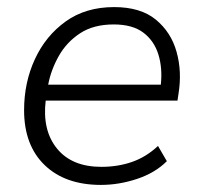

<svg xmlns="http://www.w3.org/2000/svg" viewBox="-20 -514 568 542"><path d="M265 8Q164 8 106 -48Q48 -104 48 -203Q48 -281 78.5 -347Q109 -413 165.5 -453.5Q222 -494 302 -494Q377 -494 420 -458.5Q463 -423 478.5 -367.5Q494 -312 484 -250L481 -230H109Q99 -146 141 -94.5Q183 -43 266 -43Q313 -43 353 -57Q393 -71 426 -102L451 -59Q418 -26 367 -9Q316 8 265 8ZM301 -445Q244 -445 206 -420Q168 -395 146 -356Q124 -317 116 -275H434Q439 -322 427 -360.5Q415 -399 384.5 -422Q354 -445 301 -445Z"/></svg>

Font: Nunito Sans Light
Style: Italic
Weight: 300
Italic angle: -9°
Designer: Vernon Adams
Foundry: Vernon Adams
Version: Version 3.006; ttfautohint (v1.8.3)